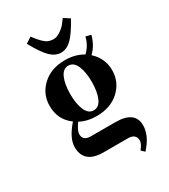

<svg xmlns="http://www.w3.org/2000/svg" viewBox="-242 -874 1104 1252"><g transform="rotate(-30 310.0 -247.5)"><path d="M419 132H234Q87 132 87 9Q87 -58 161 -142Q80 -201 80 -305Q80 -394 145 -454.5Q210 -515 315 -515Q391 -515 450 -480Q493 -519 509 -582L548 -572Q530 -502 482 -456Q550 -394 550 -305Q550 -216 485 -155.5Q420 -95 315 -95Q243 -95 190 -124Q155 -75 155 -50Q155 0 213 0H398Q545 0 545 108Q545 185 472 265L448 242Q477 207 477 182.5Q477 158 461.5 145Q446 132 419 132ZM255.5 -426Q235 -379 235 -305Q235 -231 255.5 -184Q276 -137 316 -137Q356 -137 376.5 -184Q397 -231 397 -305Q397 -379 376.5 -426Q356 -473 316 -473Q276 -473 255.5 -426ZM280 -678Q299 -670 322.5 -670Q346 -670 372.5 -688Q399 -706 411 -720.5Q423 -735 441 -760L486 -731Q436 -640 399 -604.5Q362 -569 320 -569Q278 -569 241 -604.5Q204 -640 154 -731L198 -760Q247 -693 280 -678Z"/></g></svg>

Font: Croissant One
Style: Regular
Weight: 400
Designer: Eduardo Rodriguez Tunni
Foundry: Eduardo Rodriguez Tunni
Version: Version 1.001